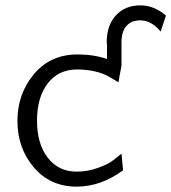

<svg xmlns="http://www.w3.org/2000/svg" viewBox="-20 -688 639 716"><path d="M269 -485Q330 -485 379 -468V-525L378 -527Q378 -529 378 -531Q378 -593 412 -630.5Q446 -668 504 -668Q554 -668 599 -630L579 -570Q546 -611 505 -612Q494 -613 475 -608Q433 -590 433 -531V-442Q424 -398 422 -381L390 -400Q343 -428 268 -429Q198 -429 158 -377Q118 -325 118 -238Q118 -152 158 -100Q198 -48 266 -48Q307 -48 344 -61.5Q381 -75 395.5 -85.5Q410 -96 433 -115L439 -53Q356 8 266 8Q167 8 106 -64Q45 -136 45 -237Q45 -338 106.5 -411.5Q168 -485 269 -485Z"/></svg>

Font: Coval
Style: ExtraLight
Weight: 250
Foundry: Context Ltd
Version: Version 001.000